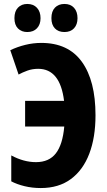

<svg xmlns="http://www.w3.org/2000/svg" viewBox="-20 -941 542 971"><path d="M186 10Q143 10 104 0.5Q65 -9 37 -24V-155Q100 -121 162 -121Q228 -121 262.5 -165.5Q297 -210 305 -301H107V-431H304Q284 -593 173 -593Q144 -593 119 -584Q94 -575 74 -564L32 -687Q67 -704 107.5 -714Q148 -724 189 -724Q325 -724 394 -628.5Q463 -533 463 -358Q463 -246 431.5 -163.5Q400 -81 338.5 -35.5Q277 10 186 10ZM53 -849Q53 -884 71 -902.5Q89 -921 118 -921Q149 -921 167 -901.5Q185 -882 185 -849Q185 -817 167 -798Q149 -779 118 -779Q89 -779 71 -797Q53 -815 53 -849ZM240 -849Q240 -884 258 -902.5Q276 -921 306 -921Q337 -921 354.5 -901.5Q372 -882 372 -849Q372 -817 354.5 -798Q337 -779 306 -779Q275 -779 257.5 -797.5Q240 -816 240 -849Z"/></svg>

Font: Noto Sans ExtraCondensed ExtraBold
Style: Regular
Weight: 800
Width: 2
Designer: Monotype Design Team
Foundry: Monotype Imaging Inc.
Version: Version 2.013; ttfautohint (v1.8.4.7-5d5b)